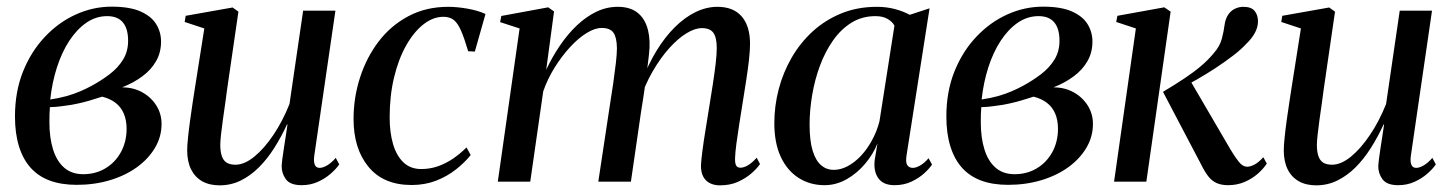

<svg xmlns="http://www.w3.org/2000/svg" viewBox="-20 -546 4363 577"><path d="M210.5 9.5Q164 9.5 129.2 -3.5Q94.5 -16.5 71.5 -42.5Q48.5 -68.5 36.8 -107Q25 -145.5 25 -196Q25 -270.5 49.2 -331Q73.5 -391.5 114.8 -435.2Q156 -479 208 -502.5Q260 -526 315.5 -526Q370 -526 402.5 -511.5Q435 -497 449.5 -473.2Q464 -449.5 464 -421Q464 -388.5 449.2 -362.5Q434.5 -336.5 408 -316.8Q381.5 -297 347 -283.5Q380.5 -283.5 407.2 -268.8Q434 -254 449.8 -229Q465.5 -204 465.5 -173.5Q465.5 -135 445.8 -101.8Q426 -68.5 391.5 -43.5Q357 -18.5 310.5 -4.5Q264 9.5 210.5 9.5ZM230 -22.5Q267 -22.5 296.2 -39.8Q325.5 -57 342.8 -87.8Q360 -118.5 360.5 -158Q360.5 -185 352 -204.8Q343.5 -224.5 327.2 -237Q311 -249.5 287 -255.5Q278 -253 264.5 -248.5Q251 -244 233.8 -239.5Q216.5 -235 195 -231Q181 -229 165.2 -226.8Q149.5 -224.5 130 -224Q129 -214 128.8 -203.8Q128.5 -193.5 128.5 -178Q128.5 -132 139.5 -96.8Q150.5 -61.5 173 -42Q195.5 -22.5 230 -22.5ZM131 -247Q157.5 -251 180 -257.2Q202.5 -263.5 221.5 -271.8Q240.5 -280 256 -288.5Q284.5 -304 309.5 -323Q334.5 -342 349.8 -366.8Q365 -391.5 365 -423.5Q365 -460 349.2 -478.8Q333.5 -497.5 302 -497.5Q268 -497.5 239.2 -477.5Q210.5 -457.5 188 -423Q165.5 -388.5 151 -343.2Q136.5 -298 131 -247Z M640 11Q609 11 587.2 -1.5Q565.5 -14 554 -37.5Q542.5 -61 542.5 -94.5Q542.5 -107.5 545 -132.2Q547.5 -157 551.5 -185.8Q555.5 -214.5 559.2 -239.2Q563 -264 565 -276.5L594 -460.5L535 -480L538 -498.5L679 -523.5L696.5 -511L662.5 -277.5Q660.5 -260.5 657 -236.5Q653.5 -212.5 650 -187.5Q646.5 -162.5 644.2 -141.8Q642 -121 642 -110.5Q642 -90 646.8 -76.5Q651.5 -63 661.5 -57Q671.5 -51 687.5 -51Q714.5 -51 744.2 -75.2Q774 -99.5 801.8 -140.8Q829.5 -182 850 -233.5L891 -514H988L924.5 -78.5Q922 -61.5 925.8 -51.5Q929.5 -41.5 940.5 -41.5Q950 -41.5 962.8 -48.8Q975.5 -56 989 -71.5L999.5 -52Q990 -38 973.2 -23.5Q956.5 -9 934.5 0.8Q912.5 10.5 886.5 10.5Q852 10.5 839 -7.5Q826 -25.5 826.5 -48Q826.5 -52 828.2 -66.2Q830 -80.5 833 -99.8Q836 -119 839 -138.5Q842 -158 844 -172H842.5Q825.5 -135 804.5 -101.8Q783.5 -68.5 758.2 -43.2Q733 -18 703.5 -3.5Q674 11 640 11Z M1217 10Q1132.5 10 1087.5 -44.5Q1042.5 -99 1042.5 -188.5Q1042.5 -252.5 1061.8 -312.5Q1081 -372.5 1117.5 -420.8Q1154 -469 1207 -497.2Q1260 -525.5 1327 -525.5Q1353.5 -525.5 1384.8 -520Q1416 -514.5 1439 -504L1407 -391L1387 -392Q1375 -432.5 1365 -455Q1355 -477.5 1343 -486.5Q1331 -495.5 1312.5 -495.5Q1281.5 -495.5 1252.5 -472.8Q1223.5 -450 1200.5 -409.2Q1177.5 -368.5 1164.2 -313.2Q1151 -258 1151 -193Q1151 -148 1161.2 -113Q1171.5 -78 1192.5 -58Q1213.5 -38 1246 -38Q1272 -38 1295.8 -46.2Q1319.5 -54.5 1341 -69Q1362.5 -83.5 1382 -103L1394.5 -80Q1376.5 -57.5 1350.2 -36.8Q1324 -16 1290.5 -3Q1257 10 1217 10Z M1645 -511.5 1621.5 -336.5Q1639.5 -375 1662.8 -409.2Q1686 -443.5 1713.8 -469.8Q1741.5 -496 1772.2 -510.8Q1803 -525.5 1836.5 -525.5Q1870 -525.5 1891.5 -511Q1913 -496.5 1923.2 -469Q1933.5 -441.5 1932 -402.5Q1931.5 -394.5 1930 -379.8Q1928.5 -365 1926 -346.2Q1923.5 -327.5 1920 -307L1908.5 -300Q1927.5 -352 1953 -393.5Q1978.5 -435 2008.2 -464.5Q2038 -494 2070.5 -509.8Q2103 -525.5 2136 -525.5Q2184 -525.5 2209 -496.5Q2234 -467.5 2234 -414.5Q2234 -394.5 2230.8 -365.5Q2227.5 -336.5 2222.2 -302.8Q2217 -269 2211.5 -235Q2206.5 -204 2201.5 -172.2Q2196.5 -140.5 2193 -114Q2189.5 -87.5 2189 -71Q2188.5 -55.5 2192.2 -48.8Q2196 -42 2205 -42Q2215 -42 2227 -48.8Q2239 -55.5 2254 -72L2264 -53Q2254 -38.5 2237 -24Q2220 -9.5 2196.8 0.8Q2173.5 11 2143.5 11Q2127 11 2114 4.8Q2101 -1.5 2093.8 -14.5Q2086.5 -27.5 2086.5 -48Q2087 -62.5 2090.8 -91.8Q2094.5 -121 2100.5 -157.2Q2106.5 -193.5 2112 -228.5Q2117.5 -262 2122.5 -294.8Q2127.5 -327.5 2130.8 -355.5Q2134 -383.5 2134 -401.5Q2134 -433 2124 -447.2Q2114 -461.5 2089 -461.5Q2068.5 -461.5 2043 -446Q2017.5 -430.5 1991 -401Q1964.5 -371.5 1941 -330.8Q1917.5 -290 1901.5 -240.5L1921 -309.5Q1919 -293 1916.8 -276.5Q1914.5 -260 1911.8 -243.2Q1909 -226.5 1906.5 -210L1876 0H1778L1812.5 -228Q1818 -262 1822.8 -295.2Q1827.5 -328.5 1830.8 -356.5Q1834 -384.5 1834 -401.5Q1833.5 -433.5 1823.5 -447.8Q1813.5 -462 1788 -462Q1767.5 -462 1742.5 -446.5Q1717.5 -431 1692.8 -404Q1668 -377 1646.8 -343Q1625.5 -309 1612.5 -271.5L1573.5 0H1476L1541.5 -460.5L1483 -479.5L1486.5 -498L1627.5 -524Z M2704.5 -80Q2701 -58 2706.5 -49.8Q2712 -41.5 2723.5 -41.5Q2732.5 -41.5 2745 -48.5Q2757.5 -55.5 2770.5 -70.5L2781 -51.5Q2773.5 -40 2757.8 -25.5Q2742 -11 2719.2 -0.2Q2696.5 10.5 2668 10.5Q2635 10.5 2620 -9.8Q2605 -30 2608.5 -64L2617 -115Q2604 -82.5 2579.8 -53.8Q2555.5 -25 2524 -7.2Q2492.5 10.5 2458 10.5Q2414 10.5 2379.8 -11.5Q2345.5 -33.5 2326.2 -75Q2307 -116.5 2307 -176Q2307 -227.5 2320.2 -278Q2333.5 -328.5 2359.2 -373Q2385 -417.5 2422.5 -451.8Q2460 -486 2508.5 -505.8Q2557 -525.5 2615.5 -525.5Q2643.5 -525.5 2668.5 -519Q2693.5 -512.5 2714 -501.5L2773.5 -521ZM2668 -469Q2661.5 -481 2647.2 -489.2Q2633 -497.5 2611 -497.5Q2570.5 -497.5 2538.8 -477.8Q2507 -458 2483.5 -424.5Q2460 -391 2444.2 -348.8Q2428.5 -306.5 2420.8 -260.8Q2413 -215 2413 -171.5Q2413 -123 2422.2 -93Q2431.5 -63 2447.8 -49.2Q2464 -35.5 2485 -35.5Q2506.5 -35.5 2527.2 -46.5Q2548 -57.5 2566.8 -77.2Q2585.5 -97 2600.2 -123.8Q2615 -150.5 2623 -181.5Z M3009.5 9.5Q2963 9.5 2928.2 -3.5Q2893.5 -16.5 2870.5 -42.5Q2847.5 -68.5 2835.8 -107Q2824 -145.5 2824 -196Q2824 -270.5 2848.2 -331Q2872.5 -391.5 2913.8 -435.2Q2955 -479 3007 -502.5Q3059 -526 3114.5 -526Q3169 -526 3201.5 -511.5Q3234 -497 3248.5 -473.2Q3263 -449.5 3263 -421Q3263 -388.5 3248.2 -362.5Q3233.5 -336.5 3207 -316.8Q3180.5 -297 3146 -283.5Q3179.5 -283.5 3206.2 -268.8Q3233 -254 3248.8 -229Q3264.5 -204 3264.5 -173.5Q3264.5 -135 3244.8 -101.8Q3225 -68.5 3190.5 -43.5Q3156 -18.5 3109.5 -4.5Q3063 9.5 3009.5 9.5ZM3029 -22.5Q3066 -22.5 3095.2 -39.8Q3124.5 -57 3141.8 -87.8Q3159 -118.5 3159.5 -158Q3159.5 -185 3151 -204.8Q3142.5 -224.5 3126.2 -237Q3110 -249.5 3086 -255.5Q3077 -253 3063.5 -248.5Q3050 -244 3032.8 -239.5Q3015.5 -235 2994 -231Q2980 -229 2964.2 -226.8Q2948.5 -224.5 2929 -224Q2928 -214 2927.8 -203.8Q2927.5 -193.5 2927.5 -178Q2927.5 -132 2938.5 -96.8Q2949.5 -61.5 2972 -42Q2994.5 -22.5 3029 -22.5ZM2930 -247Q2956.5 -251 2979 -257.2Q3001.5 -263.5 3020.5 -271.8Q3039.5 -280 3055 -288.5Q3083.5 -304 3108.5 -323Q3133.5 -342 3148.8 -366.8Q3164 -391.5 3164 -423.5Q3164 -460 3148.2 -478.8Q3132.5 -497.5 3101 -497.5Q3067 -497.5 3038.2 -477.5Q3009.5 -457.5 2987 -423Q2964.5 -388.5 2950 -343.2Q2935.5 -298 2930 -247Z M3328 0 3393.5 -460.5 3334.5 -480 3338 -498.5 3479 -524 3498 -511 3425 0ZM3670.5 10.5Q3650.5 10.5 3636 4Q3621.5 -2.5 3610.8 -16.5Q3600 -30.5 3589 -53L3475 -270Q3512 -292 3540 -310.8Q3568 -329.5 3589.2 -347.5Q3610.5 -365.5 3627 -385.5Q3645.5 -406 3651.8 -429.5Q3658 -453 3660 -470.5Q3662.5 -489 3670.5 -501.2Q3678.5 -513.5 3690.8 -519.5Q3703 -525.5 3716.5 -525.5Q3740.5 -525.5 3750.5 -513Q3760.5 -500.5 3760.5 -482Q3760.5 -464 3750.8 -446.5Q3741 -429 3724 -413Q3709.5 -397 3685.2 -378.5Q3661 -360 3632.5 -341.2Q3604 -322.5 3575.8 -306.5Q3547.5 -290.5 3524.5 -279L3554.5 -308L3678 -96.5Q3690.5 -75.5 3702.5 -60.2Q3714.5 -45 3728 -45Q3738 -45 3750.2 -51.5Q3762.5 -58 3776.5 -73.5L3787 -54.5Q3777 -39 3760 -24Q3743 -9 3720.2 0.8Q3697.5 10.5 3670.5 10.5Z M3935.5 11Q3904.5 11 3882.8 -1.5Q3861 -14 3849.5 -37.5Q3838 -61 3838 -94.5Q3838 -107.5 3840.5 -132.2Q3843 -157 3847 -185.8Q3851 -214.5 3854.8 -239.2Q3858.5 -264 3860.5 -276.5L3889.5 -460.5L3830.5 -480L3833.5 -498.5L3974.5 -523.5L3992 -511L3958 -277.5Q3956 -260.5 3952.5 -236.5Q3949 -212.5 3945.5 -187.5Q3942 -162.5 3939.8 -141.8Q3937.5 -121 3937.5 -110.5Q3937.5 -90 3942.2 -76.5Q3947 -63 3957 -57Q3967 -51 3983 -51Q4010 -51 4039.8 -75.2Q4069.5 -99.5 4097.2 -140.8Q4125 -182 4145.5 -233.5L4186.5 -514H4283.5L4220 -78.5Q4217.5 -61.5 4221.2 -51.5Q4225 -41.5 4236 -41.5Q4245.5 -41.5 4258.2 -48.8Q4271 -56 4284.5 -71.5L4295 -52Q4285.5 -38 4268.8 -23.5Q4252 -9 4230 0.8Q4208 10.5 4182 10.5Q4147.5 10.5 4134.5 -7.5Q4121.5 -25.5 4122 -48Q4122 -52 4123.8 -66.2Q4125.5 -80.5 4128.5 -99.8Q4131.5 -119 4134.5 -138.5Q4137.5 -158 4139.5 -172H4138Q4121 -135 4100 -101.8Q4079 -68.5 4053.8 -43.2Q4028.5 -18 3999 -3.5Q3969.5 11 3935.5 11Z"/></svg>

Font: Merriweather 120pt
Style: Italic
Weight: 400
Italic angle: -7.8°
Version: Version 2.101